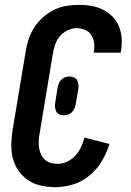

<svg xmlns="http://www.w3.org/2000/svg" viewBox="-20 -763 540 791"><path d="M209 8Q179 8 150 2Q121 -4 97.5 -19.5Q74 -35 57.5 -58Q41 -81 33.5 -109Q26 -137 26.5 -167Q27 -197 32 -228L86 -552Q90 -578 98.5 -603Q107 -628 121.5 -650.5Q136 -673 157 -691.5Q178 -710 202 -722Q226 -734 252.5 -738.5Q279 -743 304 -743Q330 -743 355 -739Q380 -735 402.5 -724Q425 -713 442.5 -695.5Q460 -678 469.5 -655.5Q479 -633 481 -607.5Q483 -582 479 -555L477 -546H366L367 -551Q370 -569 367.5 -587Q365 -605 356 -619Q347 -633 330.5 -640Q314 -647 296 -647Q276 -647 257 -637.5Q238 -628 225 -611.5Q212 -595 206 -575.5Q200 -556 197 -537L143 -212Q140 -197 139.5 -182.5Q139 -168 141 -154Q143 -140 149 -127Q155 -114 165 -105Q175 -96 188.5 -92Q202 -88 217 -88Q237 -88 256.5 -97Q276 -106 290.5 -122Q305 -138 314 -157Q323 -176 328 -196L431 -170Q420 -134 400 -100Q380 -66 349.5 -40.5Q319 -15 282 -3.5Q245 8 209 8ZM243 -288Q233 -288 224.5 -292Q216 -296 211.5 -304.5Q207 -313 206.5 -323Q206 -333 208 -343L217 -401Q219 -410 222 -418.5Q225 -427 232 -434Q239 -441 248 -444.5Q257 -448 266 -448Q276 -448 285 -444Q294 -440 298.5 -431.5Q303 -423 303.5 -413Q304 -403 302 -393L292 -335Q291 -326 287.5 -317.5Q284 -309 277.5 -302Q271 -295 261.5 -291.5Q252 -288 243 -288Z"/></svg>

Font: Iosevka Custom
Style: Bold Italic
Weight: 700
Italic angle: -9°
Designer: Belleve Invis
Foundry: Belleve Invis
Version: Version 30.3.1; ttfautohint (v1.8.3)